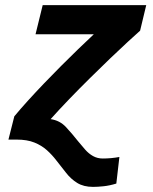

<svg xmlns="http://www.w3.org/2000/svg" viewBox="-20 -546 600 751"><path d="M344 185Q307 185 282 169.5Q257 154 238.5 130Q220 106 200 81Q184 60 163.5 41.5Q143 23 114.5 11.5Q86 0 45 0H13L36 -91Q60 -120 89.5 -152.5Q119 -185 152 -219.5Q185 -254 219 -288Q253 -322 285.5 -353.5Q318 -385 347 -412H119L147 -526H552L528 -426Q510 -410 479.5 -382Q449 -354 411 -317.5Q373 -281 331.5 -240Q290 -199 250.5 -158Q211 -117 178 -80Q214 -75 238.5 -48.5Q263 -22 285 6Q299 23 313 39Q327 55 344 64.5Q361 74 382 74Q398 74 414.5 72.5Q431 71 447 68L435 172Q409 180 385.5 182.5Q362 185 344 185Z"/></svg>

Font: Ubuntu Sans Mono
Style: Italic
Weight: 400
Italic angle: -13.5°
Monospace: yes
Designer: Dalton Maag Ltd
Foundry: Dalton Maag Ltd
Version: Version 1.006